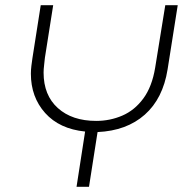

<svg xmlns="http://www.w3.org/2000/svg" viewBox="-20 -720 730 740"><path d="M275 0 308 -213Q209 -223 154 -284.5Q99 -346 99 -436Q99 -450 101 -466.5Q103 -483 105 -496L137 -700H185L153 -497Q152 -485 150 -469Q148 -453 148 -440Q148 -353 203 -303.5Q258 -254 351 -254Q404 -254 451.5 -274.5Q499 -295 532.5 -340.5Q566 -386 578 -459L617 -700H665L626 -453Q608 -340 538 -278Q468 -216 356 -211L323 0Z"/></svg>

Font: MuseoModerno Thin ExtraLight
Style: Italic
Weight: 250
Italic angle: -9°
Version: Version 1.003